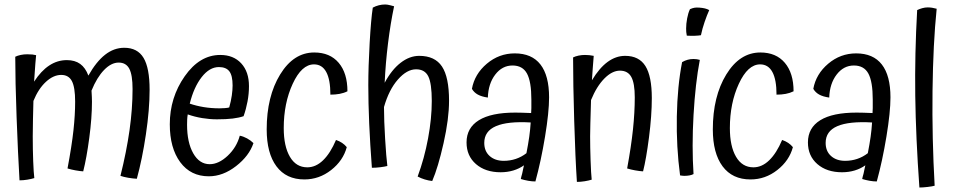

<svg xmlns="http://www.w3.org/2000/svg" viewBox="-20 -775 4249 856"><path d="M126 -167Q126 -109 128 -56.5Q130 -4 133 19Q120 23 102 26Q84 29 67 29Q60 -89 54 -252Q48 -415 48 -522Q58 -527 72 -530Q86 -533 101 -533Q116 -533 124.5 -532Q133 -531 141 -529Q140 -519 137.5 -489.5Q135 -460 132 -411Q163 -459 199.5 -483Q236 -507 278 -507Q314 -507 337.5 -490Q361 -473 374 -438Q409 -500 448.5 -531Q488 -562 534 -562Q593 -562 620 -517Q647 -472 647 -375Q647 -287 630.5 -176Q614 -65 590 22Q572 21 551.5 17.5Q531 14 517 9Q544 -99 557.5 -194.5Q571 -290 571 -378Q571 -441 556.5 -468.5Q542 -496 509 -496Q476 -496 444 -463Q412 -430 388 -371Q389 -354 389.5 -342.5Q390 -331 390 -321Q390 -250 378 -160Q366 -70 351 -11Q336 -12 316.5 -15.5Q297 -19 281 -24Q300 -125 307.5 -194Q315 -263 315 -322Q315 -386 300.5 -413.5Q286 -441 253 -441Q218 -441 184.5 -410Q151 -379 129 -325Q128 -285 127 -243.5Q126 -202 126 -167Z M826 -313Q855 -303 888.5 -297.5Q922 -292 959 -292Q969 -292 982.5 -293Q996 -294 1002 -296Q1010 -325 1013.5 -349.5Q1017 -374 1017 -394Q1017 -438 1002.5 -457Q988 -476 956 -476Q914 -476 879 -431Q844 -386 826 -313ZM1049 -170Q1065 -167 1081.5 -158Q1098 -149 1110 -137Q1091 -80 1032.5 -34.5Q974 11 911 11Q830 11 783.5 -52Q737 -115 737 -221Q737 -340 803.5 -435Q870 -530 962 -530Q1021 -530 1055.5 -492.5Q1090 -455 1090 -391Q1090 -357 1083.5 -322.5Q1077 -288 1066 -257Q1046 -250 1017.5 -246.5Q989 -243 947 -243Q915 -243 881.5 -248.5Q848 -254 817 -265Q815 -253 814.5 -241.5Q814 -230 814 -219Q814 -140 841.5 -91.5Q869 -43 915 -43Q955 -43 995 -80.5Q1035 -118 1049 -170Z M1529 -368Q1513 -360 1494 -356.5Q1475 -353 1453 -353Q1453 -420 1434.5 -454Q1416 -488 1380 -488Q1325 -488 1285 -401.5Q1245 -315 1245 -204Q1245 -123 1272.5 -76Q1300 -29 1350 -29Q1388 -29 1420.5 -60.5Q1453 -92 1478 -151Q1493 -146 1505 -138Q1517 -130 1526 -119Q1510 -59 1456.5 -17Q1403 25 1337 25Q1256 25 1212.5 -33.5Q1169 -92 1169 -198Q1169 -345 1229 -443Q1289 -541 1381 -541Q1451 -541 1490 -495Q1529 -449 1529 -368Z M1982 -326Q1982 -245 1957.5 -136.5Q1933 -28 1907 32Q1890 30 1873.5 25Q1857 20 1842 12Q1872 -69 1888.5 -158Q1905 -247 1905 -325Q1905 -403 1889.5 -434.5Q1874 -466 1835 -466Q1794 -466 1754 -420.5Q1714 -375 1692 -298V-295Q1692 -239 1697 -156Q1702 -73 1707 -35Q1696 -32 1676 -29.5Q1656 -27 1638 -27Q1630 -132 1626 -224.5Q1622 -317 1622 -395Q1622 -476 1628 -582.5Q1634 -689 1642 -741Q1655 -748 1669 -751.5Q1683 -755 1697 -755Q1707 -755 1720 -751.5Q1733 -748 1737 -747Q1721 -671 1710 -582.5Q1699 -494 1695 -406Q1726 -464 1766 -495Q1806 -526 1849 -526Q1919 -526 1950.5 -478.5Q1982 -431 1982 -326Z M2428 -341Q2428 -275 2410 -166Q2392 -57 2367 34Q2352 34 2335 31Q2318 28 2302 23Q2303 19 2304 13.5Q2305 8 2308 -1Q2311 -17 2313 -24.5Q2315 -32 2316 -38Q2295 -23 2268.5 -15Q2242 -7 2212 -7Q2144 -7 2102 -43.5Q2060 -80 2060 -140Q2060 -205 2115 -239Q2170 -273 2277 -273Q2293 -273 2308 -272.5Q2323 -272 2348 -271Q2349 -281 2349 -293Q2349 -305 2349 -331Q2349 -411 2329.5 -447Q2310 -483 2265 -483Q2219 -483 2188 -442.5Q2157 -402 2155 -340Q2127 -344 2110 -353.5Q2093 -363 2084 -379Q2096 -445 2150.5 -491Q2205 -537 2275 -537Q2351 -537 2389.5 -487.5Q2428 -438 2428 -341ZM2139 -138Q2139 -101 2163 -79.5Q2187 -58 2226 -58Q2254 -58 2279.5 -66.5Q2305 -75 2327 -92Q2335 -133 2339.5 -165Q2344 -197 2346 -229Q2243 -235 2191 -212.5Q2139 -190 2139 -138Z M2611 -167Q2611 -120 2613 -60.5Q2615 -1 2618 26Q2605 30 2587 33Q2569 36 2552 36Q2545 -69 2540 -236Q2535 -403 2535 -519Q2545 -524 2559 -527Q2573 -530 2588 -530Q2598 -530 2607.5 -529Q2617 -528 2627 -526Q2625 -508 2622.5 -468.5Q2620 -429 2619 -417Q2652 -472 2689 -499Q2726 -526 2767 -526Q2829 -526 2857.5 -480.5Q2886 -435 2886 -338Q2886 -260 2873.5 -163Q2861 -66 2847 -11Q2831 -12 2811.5 -15.5Q2792 -19 2776 -24Q2794 -122 2802 -198Q2810 -274 2810 -341Q2810 -404 2794.5 -432Q2779 -460 2744 -460Q2709 -460 2674.5 -425Q2640 -390 2615 -329Q2613 -257 2612 -224Q2611 -191 2611 -167Z M3098 -741Q3112 -740 3122.5 -737.5Q3133 -735 3142 -730Q3132 -708 3121.5 -677.5Q3111 -647 3105 -618Q3094 -616 3077 -615.5Q3060 -615 3042 -616Q3040 -625 3039.5 -632.5Q3039 -640 3039 -648Q3039 -669 3043.5 -693Q3048 -717 3056 -734Q3067 -739 3076 -740.5Q3085 -742 3098 -741ZM3021 -498Q3033 -505 3045.5 -508.5Q3058 -512 3072 -512Q3080 -512 3086.5 -511Q3093 -510 3100 -508Q3080 -403 3072 -262Q3064 -121 3072 1Q3065 5 3054 7Q3043 9 3032 9Q3027 9 3022.5 8.5Q3018 8 3012 7Q2995 -120 2997.5 -255.5Q3000 -391 3021 -498Z M3518 -368Q3502 -360 3483 -356.5Q3464 -353 3442 -353Q3442 -420 3423.5 -454Q3405 -488 3369 -488Q3314 -488 3274 -401.5Q3234 -315 3234 -204Q3234 -123 3261.5 -76Q3289 -29 3339 -29Q3377 -29 3409.5 -60.5Q3442 -92 3467 -151Q3482 -146 3494 -138Q3506 -130 3515 -119Q3499 -59 3445.5 -17Q3392 25 3326 25Q3245 25 3201.5 -33.5Q3158 -92 3158 -198Q3158 -345 3218 -443Q3278 -541 3370 -541Q3440 -541 3479 -495Q3518 -449 3518 -368Z M3950 -341Q3950 -275 3932 -166Q3914 -57 3889 34Q3874 34 3857 31Q3840 28 3824 23Q3825 19 3826 13.5Q3827 8 3830 -1Q3833 -17 3835 -24.5Q3837 -32 3838 -38Q3817 -23 3790.5 -15Q3764 -7 3734 -7Q3666 -7 3624 -43.5Q3582 -80 3582 -140Q3582 -205 3637 -239Q3692 -273 3799 -273Q3815 -273 3830 -272.5Q3845 -272 3870 -271Q3871 -281 3871 -293Q3871 -305 3871 -331Q3871 -411 3851.5 -447Q3832 -483 3787 -483Q3741 -483 3710 -442.5Q3679 -402 3677 -340Q3649 -344 3632 -353.5Q3615 -363 3606 -379Q3618 -445 3672.5 -491Q3727 -537 3797 -537Q3873 -537 3911.5 -487.5Q3950 -438 3950 -341ZM3661 -138Q3661 -101 3685 -79.5Q3709 -58 3748 -58Q3776 -58 3801.5 -66.5Q3827 -75 3849 -92Q3857 -133 3861.5 -165Q3866 -197 3868 -229Q3765 -235 3713 -212.5Q3661 -190 3661 -138Z M4147 53Q4137 56 4115.5 58.5Q4094 61 4079 61Q4063 -162 4060.5 -348.5Q4058 -535 4069 -730Q4079 -735 4091.5 -738.5Q4104 -742 4116 -742Q4126 -742 4135.5 -740.5Q4145 -739 4156 -736Q4140 -581 4137.5 -369.5Q4135 -158 4147 53Z"/></svg>

Font: Atma
Style: Regular
Weight: 400
Designer: Gregori Vincens, Jeremie Hornus, Riccardo Olocco, Yoann Minet.
Foundry: black foundry
Version: Version 1.102;PS 1.100;hotconv 1.0.86;makeotf.lib2.5.63406